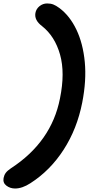

<svg xmlns="http://www.w3.org/2000/svg" viewBox="-76 -853 547 1111"><path d="M11.2 237.8Q-17.1 237.8 -38.8 221.4Q-60.5 205.1 -55.2 176.8Q-52.2 160.6 -43 147.7Q-33.7 134.8 -13.2 121.1Q221.7 -31.7 271 -283.2Q301.3 -431.2 271.5 -537.1Q241.7 -643.1 167 -702.1Q121.6 -736.3 128.9 -777.8Q133.3 -801.8 152.8 -817.4Q172.4 -833 196.8 -833Q217.3 -833 232.4 -827.1Q247.6 -821.3 268.1 -806.2Q328.1 -761.2 366.2 -681.4Q404.3 -601.6 414.6 -494.4Q424.8 -387.2 399.9 -259.8Q370.1 -107.4 292.2 13.2Q214.4 133.8 100.1 207Q52.7 237.8 11.2 237.8Z"/></svg>

Font: Shantell Sans Irregular Bouncy
Style: Italic
Weight: 600
Italic angle: -11.31°
Designer: Stephen Nixon, Anya Danilova, Shantell Martin
Foundry: Arrow Type
Version: Version 1.006;[9816181b4]